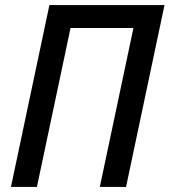

<svg xmlns="http://www.w3.org/2000/svg" viewBox="-20 -734 666 754"><path d="M23 0 174 -714H626L475 0H372L504 -624H257L125 0Z"/></svg>

Font: Noto Sans SemiCondensed Medium
Style: Italic
Weight: 500
Width: 4
Italic angle: -12°
Designer: Monotype Design Team
Foundry: Monotype Imaging Inc.
Version: Version 2.013; ttfautohint (v1.8.4.7-5d5b)